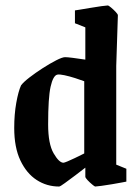

<svg xmlns="http://www.w3.org/2000/svg" viewBox="-20 -672 506 702"><path d="M218 -463Q226 -463 246 -460.5Q266 -458 292 -454V-572L254 -587V-634Q254 -634 270.5 -636.5Q287 -639 309.5 -643Q332 -647 351 -649.5Q370 -652 374 -652Q377 -652 386 -644.5Q395 -637 403 -628.5Q411 -620 411 -616L405 -431V-70L442 -55V-8Q442 -8 426.5 -5Q411 -2 390 1.5Q369 5 351 7.5Q333 10 328 10Q326 10 317 2.5Q308 -5 300 -13.5Q292 -22 292 -26V-59Q277 -47 255.5 -31Q234 -15 217 -2.5Q200 10 196 10Q151 10 114 -14Q77 -38 54.5 -85.5Q32 -133 32 -204Q32 -254 39.5 -296Q47 -338 57 -360Q66 -372 88 -389Q110 -406 136.5 -423Q163 -440 185.5 -451.5Q208 -463 218 -463ZM189 -399Q174 -395 165 -355Q156 -315 156 -217Q156 -146 176 -111.5Q196 -77 212 -77Q215 -77 227 -82Q239 -87 253.5 -94Q268 -101 278 -106Q288 -111 288 -111V-375Q275 -380 254.5 -386.5Q234 -393 215.5 -397Q197 -401 189 -399Z"/></svg>

Font: Grenze Gotisch SemiBold
Style: Regular
Weight: 600
Designer: Renata Polastri
Foundry: Omnibus-Type
Version: Version 1.001